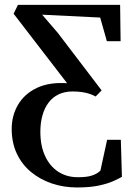

<svg xmlns="http://www.w3.org/2000/svg" viewBox="-20 -552 554 804"><path d="M302.5 233Q247 233 197.8 216.5Q148.5 200 110.2 168.5Q72 137 50.5 91.5Q29 46 29 -12Q29 -68.5 55.8 -113.8Q82.5 -159 134.2 -183.8Q186 -208.5 261 -203.5L37 -494.5L55 -531.5H483L485 -379.5H427.5L399.5 -478.5L156.5 -490.5L221.5 -415L405.5 -173.5L380.5 -148Q369.5 -154 355.8 -158.8Q342 -163.5 324.2 -166.2Q306.5 -169 284 -169Q251 -169 225.8 -157Q200.5 -145 183.5 -122.5Q166.5 -100 157.8 -69Q149 -38 149 0Q149 58.5 168.8 101.2Q188.5 144 223.8 167Q259 190 305 190Q342 190.5 364.5 183.2Q387 176 400.5 162.5L428.5 33.5H486L490.5 188.5Q477.5 196 454.2 206.5Q431 217 394 225Q357 233 302.5 233Z"/></svg>

Font: Merriweather 72pt Medium
Style: Regular
Weight: 500
Version: Version 2.100